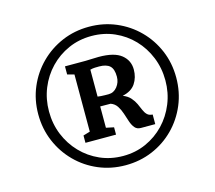

<svg xmlns="http://www.w3.org/2000/svg" viewBox="-117 -1059 1274 1140"><g transform="rotate(-15 520.0 -488.5)"><path d="M96 -489.5Q96 -578.5 128.8 -655.5Q161.5 -732.5 219.8 -790.8Q278 -849 355 -881.8Q432 -914.5 520.5 -914.5Q609 -914.5 686 -881.8Q763 -849 821 -790.8Q879 -732.5 911.5 -655.5Q944 -578.5 944 -489.5Q944 -400.5 911.5 -323Q879 -245.5 821 -187Q763 -128.5 686 -96Q609 -63.5 520.5 -63.5Q432 -63.5 355 -96Q278 -128.5 219.8 -187Q161.5 -245.5 128.8 -323Q96 -400.5 96 -489.5ZM162 -489.5Q162 -413 189.2 -346.2Q216.5 -279.5 265.2 -228.8Q314 -178 379.2 -149.2Q444.5 -120.5 520.5 -120.5Q596.5 -120.5 661.2 -149.5Q726 -178.5 774.5 -229.2Q823 -280 850.2 -347Q877.5 -414 877.5 -489.5Q877.5 -565.5 850.2 -632.5Q823 -699.5 774.5 -750Q726 -800.5 661.2 -829Q596.5 -857.5 520.5 -857.5Q444 -857.5 378.8 -828.5Q313.5 -799.5 264.8 -748.8Q216 -698 189 -631.5Q162 -565 162 -489.5ZM365 -311.5V-663L323 -674V-724H411Q433 -723.5 450 -724Q467 -724.5 485.2 -725.2Q503.5 -726 530.5 -726.5Q626 -726.5 669.5 -691.5Q713 -656.5 713 -600.5Q713 -551.5 688.5 -514.8Q664 -478 609 -466.5Q639 -454.5 655.8 -435.2Q672.5 -416 682 -395.5Q691.5 -375 699.2 -356.2Q707 -337.5 718.8 -325.8Q730.5 -314 752 -313V-254H664Q640 -254 626.8 -270Q613.5 -286 605.2 -310.8Q597 -335.5 588.5 -361.8Q580 -388 566.2 -409.2Q552.5 -430.5 527.5 -439.5L463.5 -440V-309L511 -299V-254H323V-299ZM463.5 -500.5Q471.5 -499 483.5 -498.2Q495.5 -497.5 508.2 -497.2Q521 -497 530.5 -497Q562.5 -497 583.8 -523.8Q605 -550.5 605 -585.5Q605 -632.5 583.8 -651.8Q562.5 -671 518.5 -671Q505.5 -671 492 -670.5Q478.5 -670 463.5 -666Z"/></g></svg>

Font: Merriweather Light 18pt
Style: Bold
Weight: 700
Version: Version 2.100